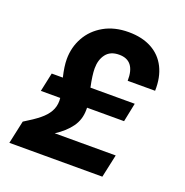

<svg xmlns="http://www.w3.org/2000/svg" viewBox="-127 -825 905 941"><g transform="rotate(20 325.0 -355.0)"><path d="M182 -277 181 -292H80L101 -390H159Q146 -444 146 -482Q146 -544 175 -596Q204 -648 258.5 -679Q313 -710 387 -710Q457 -710 507 -683Q557 -656 582.5 -605Q608 -554 606 -484H463Q465 -590 381 -590Q335 -590 312.5 -560.5Q290 -531 290 -486Q290 -451 303 -390H534L514 -292H321V-281Q321 -230 293 -191Q265 -152 215 -120H533L507 0H22L48 -120Q96 -149 124.5 -172Q153 -195 167.5 -220.5Q182 -246 182 -277Z"/></g></svg>

Font: Azeret Mono SemiBold
Style: Italic
Weight: 600
Italic angle: -12°
Designer: Martin Vácha
Foundry: Displaay
Version: Version 1.000; Glyphs 3.0.3, build 3074